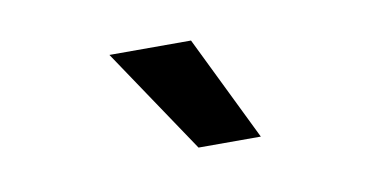

<svg xmlns="http://www.w3.org/2000/svg" viewBox="-33 -844 564 292"><g transform="rotate(-10 248.5 -698.0)"><path d="M255 -617.2H351.2L272 -779.5H146Z"/></g></svg>

Font: RA Gorm Semi Bold
Style: Regular
Weight: 600
Designer: Rasmus Andersson
Foundry: rsms
Version: Version 3.000;hotconv 1.0.109;makeotfexe 2.5.65596